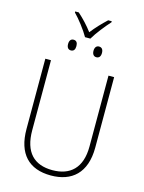

<svg xmlns="http://www.w3.org/2000/svg" viewBox="-152 -1149 939 1248"><g transform="rotate(15 317.0 -525.5)"><path d="M299 -916H335C359 -958 408 -1019 440 -1054V-1061H416C381 -1028 347 -993 317 -954C288 -993 253 -1030 218 -1061H194V-1054C226 -1022 275 -959 299 -916ZM232 -809C251 -809 260 -822 260 -845C260 -868 251 -881 232 -881C214 -881 204 -868 204 -845C204 -822 214 -809 232 -809ZM403 -809C422 -809 432 -822 432 -845C432 -868 422 -881 403 -881C386 -881 375 -868 375 -845C375 -822 386 -809 403 -809ZM549 -240V-714H511V-237C511 -92 436 -26 317 -26C194 -26 124 -95 124 -243V-714H86V-241C86 -75 168 10 316 10C456 10 549 -68 549 -240Z"/></g></svg>

Font: Noto Sans SemiCondensed ExtraLight
Style: Regular
Weight: 200
Width: 4
Designer: Monotype Design Team
Foundry: Monotype Imaging Inc.
Version: Version 2.013